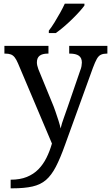

<svg xmlns="http://www.w3.org/2000/svg" viewBox="-20 -786 605 1046"><path d="M38 193Q89 193 126 178Q163 163 189 136.5Q215 110 233 74Q251 38 263 -4L78 -441Q69 -462 60 -473.5Q51 -485 39 -489.5Q27 -494 7 -494H4V-536H244V-494H241Q211 -494 196 -482.5Q181 -471 181 -446Q181 -438 183 -429Q185 -420 189 -409L262 -231Q272 -208 281.5 -180.5Q291 -153 299 -128Q307 -103 310 -86Q317 -115 328.5 -146Q340 -177 350 -207L417 -402Q422 -414 424 -425.5Q426 -437 426 -445Q426 -471 409.5 -482.5Q393 -494 360 -494H357V-536H565V-494H562Q543 -494 530 -488Q517 -482 507.5 -465Q498 -448 486 -416L334 4Q308 77 284 123Q260 169 230.5 194.5Q201 220 157 230Q113 240 47 240H38ZM246 -619Q261 -638 277 -664Q293 -690 308 -717Q323 -744 333 -766H440V-756Q431 -743 413 -723Q395 -703 372.5 -681Q350 -659 327 -639.5Q304 -620 284 -606H246Z"/></svg>

Font: Noto Serif Bengali
Style: Regular
Weight: 400
Designer: Juan Bruce, Universal Thirst, Indian Type Foundry and the Monotype Design Team.
Foundry: Monotype Imaging Inc.
Version: Version 2.003